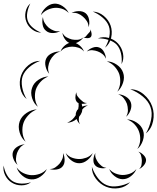

<svg xmlns="http://www.w3.org/2000/svg" viewBox="-80 -979 897 1095"><path d="M478 -760Q507 -772 539.5 -763Q572 -754 593 -731Q615 -707 621.5 -674Q628 -641 613 -613Q617 -645 610 -675Q603 -705 586 -724Q569 -742 539 -751.5Q509 -761 478 -760ZM265 -685Q272 -705 291.5 -721Q311 -737 332 -737Q353 -737 372.5 -721Q392 -705 399 -685Q386 -701 367.5 -707Q349 -713 332 -713Q315 -713 297 -707Q279 -701 265 -685ZM415 -685Q427 -699 448 -707Q469 -715 486 -708Q503 -702 513.5 -682Q524 -662 524 -644Q517 -661 504 -671Q491 -681 477 -686Q464 -691 447.5 -692.5Q431 -694 415 -685ZM201 -558Q186 -574 180 -600Q174 -626 184 -646Q194 -666 218.5 -676.5Q243 -687 265 -685Q243 -680 228.5 -665.5Q214 -651 206 -635Q198 -619 195 -598.5Q192 -578 201 -558ZM72 -414Q44 -437 36 -475Q28 -513 40 -548Q52 -582 82 -607Q112 -632 149 -632Q114 -619 86.5 -595.5Q59 -572 49 -544Q40 -517 46.5 -481Q53 -445 72 -414ZM529 -629Q558 -629 585.5 -610.5Q613 -592 622 -565Q632 -538 621.5 -506.5Q611 -475 589 -456Q604 -481 605.5 -508Q607 -535 600 -557Q592 -579 574 -599Q556 -619 529 -629ZM136 -370Q113 -388 103 -419.5Q93 -451 103 -478Q112 -506 139.5 -524Q167 -542 196 -543Q169 -532 151 -512Q133 -492 125 -470Q118 -449 119.5 -422Q121 -395 136 -370ZM663 -470Q705 -470 739.5 -441Q774 -412 788 -372Q802 -332 793 -288Q784 -244 752 -218Q773 -254 781.5 -295.5Q790 -337 778 -369Q767 -401 735 -428Q703 -455 663 -470ZM376 -271Q364 -282 357 -300Q332 -280 303 -279Q320 -286 332 -297Q344 -308 352 -322Q351 -333 356 -343Q359 -351 366 -357Q370 -374 368 -391Q363 -393 360 -396Q350 -406 350 -423.5Q350 -441 356 -453Q355 -440 362 -430.5Q369 -421 377 -413Q384 -406 393.5 -398.5Q403 -391 417 -392Q403 -386 386 -387Q388 -379 389 -371Q406 -378 421 -377Q411 -374 403 -368Q395 -362 389 -354Q389 -347 387 -340Q382 -326 371 -313Q369 -303 369.5 -292.5Q370 -282 376 -271ZM594 -441Q616 -441 637.5 -428Q659 -415 666 -395Q673 -375 664.5 -351Q656 -327 639 -313Q650 -332 649.5 -351.5Q649 -371 644 -387Q638 -403 626 -418.5Q614 -434 594 -441ZM66 -171Q42 -190 32 -223.5Q22 -257 32 -286Q42 -315 71 -334.5Q100 -354 130 -355Q102 -344 82 -322.5Q62 -301 54 -278Q46 -255 48 -226Q50 -197 66 -171ZM644 -298Q672 -298 699.5 -280Q727 -262 736 -235Q745 -209 735 -178Q725 -147 703 -129Q718 -153 719.5 -179.5Q721 -206 713 -228Q706 -249 688.5 -268.5Q671 -288 644 -298ZM20 -39Q5 -51 -3.5 -73Q-12 -95 -6 -113Q1 -132 21 -143.5Q41 -155 61 -156Q43 -149 32.5 -134.5Q22 -120 17 -106Q12 -91 11 -73.5Q10 -56 20 -39ZM709 -114Q723 -110 737.5 -96Q752 -82 753 -67Q753 -51 740.5 -36Q728 -21 713 -15Q725 -26 727 -39.5Q729 -53 729 -65Q728 -78 724.5 -91.5Q721 -105 709 -114ZM449 -106Q440 -83 418 -65.5Q396 -48 372 -48Q347 -48 325 -65.5Q303 -83 295 -106Q310 -87 331 -79.5Q352 -72 372 -72Q391 -72 412 -79.5Q433 -87 449 -106ZM527 -22Q511 -17 491 -21Q471 -25 461 -38Q451 -51 453 -71.5Q455 -92 464 -106Q461 -90 466.5 -76.5Q472 -63 480 -52Q488 -42 499.5 -32.5Q511 -23 527 -22ZM279 -106Q288 -90 288.5 -67Q289 -44 277 -30Q266 -16 243.5 -12.5Q221 -9 203 -15Q222 -15 235.5 -24.5Q249 -34 259 -45Q269 -57 275.5 -72.5Q282 -88 279 -106ZM97 60Q74 78 43 78Q12 78 -12 63Q-37 48 -50.5 20.5Q-64 -7 -59 -35Q-55 -7 -41 18Q-27 43 -7 55Q13 67 41.5 68Q70 69 97 60ZM662 60Q637 88 598 94Q559 100 525 86Q491 72 467 40.5Q443 9 444 -28Q456 8 478.5 37Q501 66 529 77Q556 88 593 82.5Q630 77 662 60ZM187 -15Q177 10 151 28Q125 46 98 44Q71 43 47 22.5Q23 2 15 -24Q31 -2 54 8.5Q77 19 99 20Q121 21 145 13Q169 5 187 -15ZM698 -15Q689 8 667 25.5Q645 43 620 43Q596 43 573.5 25.5Q551 8 543 -15Q559 3 580 11Q601 19 620 19Q640 19 661 11.5Q682 4 698 -15ZM155 -793Q127 -793 103 -811.5Q79 -830 70 -856Q60 -882 66 -911.5Q72 -941 93 -959Q80 -934 75.5 -907Q71 -880 79 -859Q87 -838 108 -820.5Q129 -803 155 -793ZM153 -892Q160 -916 181.5 -936Q203 -956 228 -958Q253 -960 277 -944Q301 -928 312 -905Q294 -923 272 -929.5Q250 -936 230 -934Q210 -932 189 -922Q168 -912 153 -892ZM328 -905Q345 -915 369 -915.5Q393 -916 409 -903Q424 -890 428 -866.5Q432 -843 425 -824Q425 -844 415 -859Q405 -874 393 -884Q381 -895 364.5 -901.5Q348 -908 328 -905ZM449 -913Q483 -912 511.5 -888.5Q540 -865 551 -833Q562 -800 554 -764.5Q546 -729 519 -707Q537 -737 543.5 -770Q550 -803 541 -829Q532 -855 506.5 -877.5Q481 -900 449 -913ZM263 -802Q246 -791 222 -790.5Q198 -790 183 -803Q167 -815 163 -839Q159 -863 165 -882Q166 -862 176 -846.5Q186 -831 198 -821Q210 -811 227 -804.5Q244 -798 263 -802ZM435 -812Q440 -803 442 -789.5Q444 -776 438 -768Q431 -761 417.5 -761.5Q404 -762 395 -765Q404 -765 409.5 -771.5Q415 -778 420 -784Q425 -790 431 -796Q437 -802 435 -812ZM395 -765Q384 -749 363.5 -738Q343 -727 325 -731Q306 -735 292 -753.5Q278 -772 276 -792Q285 -774 300 -766Q315 -758 330 -754Q345 -751 362 -752Q379 -753 395 -765Z"/></svg>

Font: Rubik Puddles
Style: Regular
Weight: 400
Designer: Hubert and Fischer, NaN
Foundry: Hubert and Fischer, NaN
Version: Version 2.200